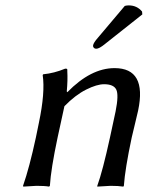

<svg xmlns="http://www.w3.org/2000/svg" viewBox="-20 -693 551 716"><path d="M445.3 -670.9Q451.7 -672.9 460 -672.9Q490.7 -672.9 509.8 -649.9L510.7 -639.2L372.6 -529.8Q349.6 -510.7 338.4 -511.2Q333 -511.2 329.6 -515.1Q326.2 -519 327.1 -523.9Q329.1 -534.2 344.7 -551.8ZM471.2 -180.2Q446.3 -63 441.9 0L439.9 2.9Q421.9 0 392.1 0L342.8 2.9V0Q362.8 -55.2 390.1 -180.2L411.1 -277.8Q423.3 -338.9 413.6 -358.9Q403.8 -378.9 368.2 -378.9Q341.3 -378.9 301.3 -358.9Q261.2 -338.9 220.2 -296.9L194.8 -180.2Q169.9 -63 166 0L163.1 2.9Q147 0 116.2 0L66.9 2.9L65.9 0Q89.8 -68.8 113.8 -180.2L125 -234.9Q148.9 -348.6 139.2 -413.1L141.1 -416Q182.1 -419.9 223.1 -437Q226.1 -437 227.1 -437Q228 -437 229.5 -436Q231 -435.1 231 -433.1Q231 -431.2 231 -426.8Q232.9 -394.5 229 -352.1L231 -349.1Q318.8 -439 407.2 -439Q528.3 -439 495.1 -280.8Q491.2 -264.6 483.2 -230.5Q475.1 -196.3 471.2 -180.2Z"/></svg>

Font: Linux Biolinum O
Style: Italic
Weight: 400
Italic angle: -12°
Designer: Philipp H. Poll
Foundry: Philipp H. Poll
Version: Version 1.1.3